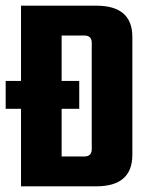

<svg xmlns="http://www.w3.org/2000/svg" viewBox="-22 -656 532 676"><path d="M52 -636H317Q444 -636 444 -526V-111Q444 0 317 0H52V-273H-2V-371H52ZM301 -130V-506Q301 -531 274 -531H195V-371H257V-273H195V-105H274Q301 -105 301 -130Z"/></svg>

Font: Teko Semibold
Style: Regular
Weight: 600
Designer: Manushi Parikh, Jonny Pinhorn
Foundry: Indian Type Foundry
Version: Version 1.105;PS 1.0;hotconv 1.0.78;makeotf.lib2.5.61930; tt